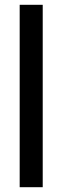

<svg xmlns="http://www.w3.org/2000/svg" viewBox="-20 -780 260 800"><path d="M158 0V-760H62V0Z"/></svg>

Font: Noto Sans Myanmar UI ExtraCondensed Medium
Style: Regular
Weight: 500
Width: 2
Designer: Monotype Design Team
Foundry: Monotype Imaging Inc.
Version: Version 2.103